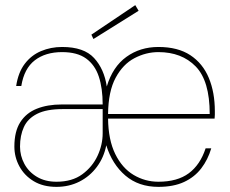

<svg xmlns="http://www.w3.org/2000/svg" viewBox="-20 -716 895 748"><path d="M200 12Q148 12 111.5 -10Q75 -32 55.5 -68Q36 -104 36 -145Q36 -204 59 -240Q82 -276 123.5 -292.5Q165 -309 220 -309H380Q380 -372 365 -417.5Q350 -463 315.5 -488Q281 -513 222 -513Q157 -513 115.5 -481Q74 -449 63 -381H43Q51 -434 76.5 -467.5Q102 -501 140 -517Q178 -533 222 -533Q307 -533 346.5 -490Q386 -447 396 -379Q419 -456 472.5 -494.5Q526 -533 597 -533Q673 -533 721.5 -501Q770 -469 793.5 -412.5Q817 -356 817 -283Q817 -275 817 -269Q817 -263 816 -254H401Q402 -171 429 -116Q456 -61 500.5 -34.5Q545 -8 597 -8Q671 -8 715.5 -41Q760 -74 781 -138H803Q790 -94 764 -60Q738 -26 697 -7Q656 12 597 12Q520 12 468.5 -32Q417 -76 394 -150Q385 -103 357.5 -66Q330 -29 289.5 -8.5Q249 12 200 12ZM200 -8Q261 -8 300.5 -37Q340 -66 360 -109Q380 -152 380 -197V-291H224Q161 -291 124.5 -272.5Q88 -254 73 -221Q58 -188 58 -145Q58 -109 75 -77.5Q92 -46 124 -27Q156 -8 200 -8ZM401 -272H797Q797 -401 742.5 -457Q688 -513 597 -513Q549 -513 504 -489.5Q459 -466 430.5 -413Q402 -360 401 -272ZM344 -564 336 -581 507 -696 520 -674Z"/></svg>

Font: DM Sans 10pt Thin
Style: Regular
Weight: 250
Version: Version 4.004;gftools[0.9.30]